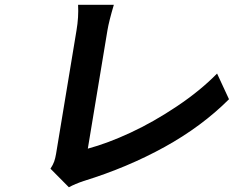

<svg xmlns="http://www.w3.org/2000/svg" viewBox="-20 -747 996 807"><path d="M269.5 40.1 192.1 -38Q203.1 -54.7 207.7 -68Q212.4 -81.3 215.6 -100.1L301.5 -619Q311.1 -675.1 308.2 -726.9H458.5Q437.9 -657.7 431.5 -619L349.1 -122.2Q432.9 -144.9 529.1 -189.6Q625.4 -234.4 723.7 -300.2Q822.1 -366.1 892.4 -437.9L942.5 -329.9Q828.5 -215.9 672.1 -129.4Q515.6 -43 331.7 13.8Q295.5 25.9 269.5 40.1Z"/></svg>

Font: Karasuma Gothic
Style: Bold Italic
Weight: 700
Italic angle: 9.39998°
Designer: Rasmus Andersson / Ryoko Nishizuka
Foundry: Genbu
Version: Version 1.00